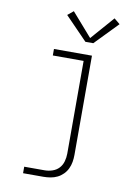

<svg xmlns="http://www.w3.org/2000/svg" viewBox="-103 -822 805 1105"><g transform="rotate(10 300.0 -269.5)"><path d="M111 215V177H230Q253 177 275.5 169.5Q298 162 313.5 145.5Q329 129 335.5 106Q342 83 342 60V-482H162V-520H384V60Q384 81 380.5 101.5Q377 122 368 141Q359 160 344 175Q329 190 310.5 199Q292 208 271 211.5Q250 215 230 215ZM333 -592 203 -726 237 -754 356 -618 475 -754 509 -726 379 -592Z"/></g></svg>

Font: Iosevka SS04 XLt Ex
Style: Regular
Weight: 200
Width: 7
Monospace: yes
Designer: Belleve Invis
Foundry: Belleve Invis
Version: Version 19.0.0; ttfautohint (v1.8.4)